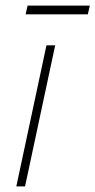

<svg xmlns="http://www.w3.org/2000/svg" viewBox="-20 -662 339 682"><path d="M299 -642H78L71 -611H292ZM38 0H69L176 -501H145Z"/></svg>

Font: Advent Pro ExtraLight
Style: Italic
Weight: 250
Italic angle: -12°
Version: Version 3.000